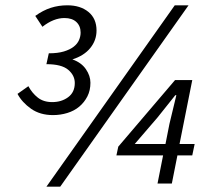

<svg xmlns="http://www.w3.org/2000/svg" viewBox="-20 -692 804 724"><path d="M87 -367Q101 -341 122.5 -324Q144 -307 177 -307Q212 -307 237 -325.5Q262 -344 262 -379Q262 -408 237 -429Q212 -450 155 -450L164 -491Q198 -491 221 -498Q244 -505 258 -516Q272 -527 278 -541Q284 -555 284 -569Q284 -594 268 -609Q252 -624 223 -624Q182 -624 140 -591L113 -632Q142 -653 171.5 -662.5Q201 -672 234 -672Q283 -672 313.5 -647Q344 -622 344 -577Q344 -540 320.5 -511Q297 -482 253 -468Q287 -456 304 -431Q321 -406 321 -380Q321 -351 309.5 -328.5Q298 -306 279 -290Q260 -274 234 -266Q208 -258 180 -258Q131 -258 97 -282Q63 -306 46 -338ZM155 12 639 -672H691L207 12ZM604 -149 619 -225 645 -333H641L574 -249L488 -149ZM705 -106H649L628 0H574L595 -106H419L426 -139L640 -390H705L657 -149H714Z"/></svg>

Font: mr_Source Sans Pro
Style: Italic
Weight: 400
Italic angle: -11°
Designer: Paul D. Hunt
Foundry: Adobe Systems Incorporated
Version: Version 1.036;July 10, 2024;FontCreator 11.5.0.2430 64-bit